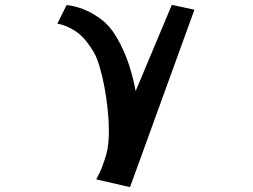

<svg xmlns="http://www.w3.org/2000/svg" viewBox="-20 -596 1040 790"><path d="M376 142Q376 142 389 116.5Q402 91 418 37Q423 19 425.5 -5Q428 -29 428 -57Q428 -99 423 -146.5Q418 -194 409.5 -239Q401 -284 390 -321Q379 -358 367 -379Q331 -441 292.5 -466.5Q254 -492 216 -499L254 -575Q283 -573 320.5 -559Q358 -545 395.5 -517Q433 -489 459 -444Q492 -388 511 -328.5Q530 -269 538 -221L687 -576L780 -556L515 174Z"/></svg>

Font: RocknRoll One
Style: Regular
Weight: 400
Designer: Fontworks Inc.
Foundry: Fontworks Inc.
Version: Version 1.100